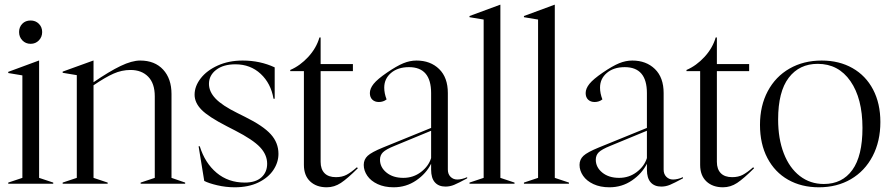

<svg xmlns="http://www.w3.org/2000/svg" viewBox="-20 -780 3777 815"><path d="M15 -5 75 -25V-460L15 -470V-475L145 -523H146V-25L206 -5V0H15ZM61 -644Q61 -665 74.5 -679Q88 -693 110 -693Q131 -693 145 -679Q159 -665 159 -644Q159 -623 145 -608.5Q131 -594 110 -594Q89 -594 75 -608.5Q61 -623 61 -644Z M246 -5 306 -25V-461L246 -471V-476L376 -523H377V-431Q444 -477 492 -500Q540 -523 575 -523Q637 -523 672.5 -484.5Q708 -446 708 -381V-25L766 -5V0H577V-5L637 -25V-371Q637 -426 609 -454.5Q581 -483 534 -483Q497 -483 462 -467.5Q427 -452 377 -418V-25L437 -5V0H246Z M847 -12 823 -159H828Q850 -88 899.5 -46.5Q949 -5 1019 -5Q1065 -5 1089.5 -27Q1114 -49 1114 -85Q1114 -123 1084 -155Q1054 -187 978 -226L943 -244Q865 -284 835.5 -314Q806 -344 806 -378Q806 -414 832 -447.5Q858 -481 904.5 -502Q951 -523 1010 -523Q1084 -523 1146 -494V-361H1141Q1130 -426 1086.5 -466.5Q1043 -507 979 -507Q928 -507 897.5 -483.5Q867 -460 867 -424Q867 -391 895 -361.5Q923 -332 988 -300L1020 -284Q1097 -246 1129.5 -210Q1162 -174 1162 -127Q1162 -91 1140.5 -58.5Q1119 -26 1077 -5.5Q1035 15 976 15Q939 15 902.5 6.5Q866 -2 847 -12Z M1270 -80V-478H1212V-483Q1254 -501 1288.5 -538.5Q1323 -576 1336 -621H1341V-508H1478V-478H1341V-93Q1341 -62 1357.5 -45Q1374 -28 1406 -28Q1432 -28 1451 -38Q1470 -48 1495 -70L1499 -66Q1455 -22 1427 -3.5Q1399 15 1367 15Q1323 15 1296.5 -10Q1270 -35 1270 -80Z M1524 -80Q1524 -103 1540.5 -118.5Q1557 -134 1606 -154L1810 -237V-385Q1810 -495 1716 -495Q1669 -495 1640 -470.5Q1611 -446 1611 -408Q1611 -384 1621 -358Q1607 -347 1588 -347Q1571 -347 1560.5 -357Q1550 -367 1550 -385Q1550 -404 1566 -424Q1582 -444 1623 -472Q1664 -500 1692 -511.5Q1720 -523 1748 -523Q1807 -523 1844 -487Q1881 -451 1881 -385V-60Q1881 -41 1892.5 -29.5Q1904 -18 1921 -18Q1940 -18 1963 -28V-23Q1926 -3 1908 4.5Q1890 12 1871 12Q1842 12 1826 -6Q1810 -24 1810 -60V-85Q1789 -43 1746.5 -14Q1704 15 1651 15Q1612 15 1583 1.5Q1554 -12 1539 -34Q1524 -56 1524 -80ZM1692 -25Q1734 -25 1766.5 -49.5Q1799 -74 1810 -109V-225L1655 -161Q1618 -146 1605.5 -133.5Q1593 -121 1593 -102Q1593 -70 1620.5 -47.5Q1648 -25 1692 -25Z M1973 -5 2033 -25V-697L1973 -707V-712L2103 -760H2104V-25L2164 -5V0H1973Z M2204 -5 2264 -25V-697L2204 -707V-712L2334 -760H2335V-25L2395 -5V0H2204Z M2440 -80Q2440 -103 2456.5 -118.5Q2473 -134 2522 -154L2726 -237V-385Q2726 -495 2632 -495Q2585 -495 2556 -470.5Q2527 -446 2527 -408Q2527 -384 2537 -358Q2523 -347 2504 -347Q2487 -347 2476.5 -357Q2466 -367 2466 -385Q2466 -404 2482 -424Q2498 -444 2539 -472Q2580 -500 2608 -511.5Q2636 -523 2664 -523Q2723 -523 2760 -487Q2797 -451 2797 -385V-60Q2797 -41 2808.5 -29.5Q2820 -18 2837 -18Q2856 -18 2879 -28V-23Q2842 -3 2824 4.5Q2806 12 2787 12Q2758 12 2742 -6Q2726 -24 2726 -60V-85Q2705 -43 2662.5 -14Q2620 15 2567 15Q2528 15 2499 1.5Q2470 -12 2455 -34Q2440 -56 2440 -80ZM2608 -25Q2650 -25 2682.5 -49.5Q2715 -74 2726 -109V-225L2571 -161Q2534 -146 2521.5 -133.5Q2509 -121 2509 -102Q2509 -70 2536.5 -47.5Q2564 -25 2608 -25Z M2952 -80V-478H2894V-483Q2936 -501 2970.5 -538.5Q3005 -576 3018 -621H3023V-508H3160V-478H3023V-93Q3023 -62 3039.5 -45Q3056 -28 3088 -28Q3114 -28 3133 -38Q3152 -48 3177 -70L3181 -66Q3137 -22 3109 -3.5Q3081 15 3049 15Q3005 15 2978.5 -10Q2952 -35 2952 -80Z M3206 -250Q3206 -331 3239 -393Q3272 -455 3331.5 -489Q3391 -523 3468 -523Q3542 -523 3598.5 -491Q3655 -459 3686 -400Q3717 -341 3717 -262Q3717 -180 3684 -117Q3651 -54 3592 -19.5Q3533 15 3456 15Q3382 15 3325.5 -17Q3269 -49 3237.5 -109Q3206 -169 3206 -250ZM3477 1Q3555 1 3598 -58.5Q3641 -118 3641 -237Q3641 -362 3590 -435.5Q3539 -509 3451 -509Q3373 -509 3328 -450Q3283 -391 3283 -273Q3283 -191 3307 -129Q3331 -67 3375 -33Q3419 1 3477 1Z"/></svg>

Font: Nyght Serif Light
Style: Regular
Weight: 300
Designer: Maksym Kobuzan
Version: Version 0.410